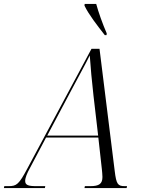

<svg xmlns="http://www.w3.org/2000/svg" viewBox="-80 -964 728 984"><path d="M457 -784H466L467 -793C446 -841 424 -903 413 -944H354L353 -935C375 -889 418 -834 457 -784ZM-60 0H150L152 -10H105C64 -10 49 -16 49 -37C49 -53 59 -77 73 -102L156 -259H424L442 -97C443 -86 445 -70 445 -57C445 -22 428 -10 383 -10H355L353 0H569L571 -10H559C524 -10 516 -20 508 -87L430 -714H389L60 -100C17 -19 5 -10 -36 -10H-58ZM281 -493C327 -580 357 -633 380 -680C383 -632 392 -534 399 -475L423 -269H162Z"/></svg>

Font: Noto Serif Display SemiCondensed Light
Style: Italic
Weight: 300
Width: 4
Italic angle: -12°
Designer: Monotype Design Team
Foundry: Monotype Imaging Inc.
Version: Version 2.009